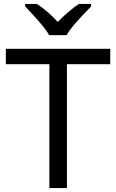

<svg xmlns="http://www.w3.org/2000/svg" viewBox="-20 -964 596 984"><path d="M323 0H233V-635H10V-714H545V-635H323ZM232 -784Q219 -807 197 -833.5Q175 -860 151 -886Q127 -912 109 -931V-944H169Q195 -927 223 -903Q251 -879 276 -852Q303 -879 331 -903Q359 -927 385 -944H447V-931Q428 -912 403.5 -886Q379 -860 356.5 -833.5Q334 -807 322 -784Z"/></svg>

Font: Noto Sans IKEA
Style: Regular
Weight: 400
Designer: Monotype Design Team
Foundry: Monotype Imaging Inc.
Version: Version 2.001